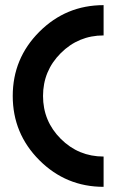

<svg xmlns="http://www.w3.org/2000/svg" viewBox="-20 -723 450 743"><path d="M380.9 -117.2V0Q235.4 0 132.3 -103Q29.3 -206.1 29.3 -351.6Q29.3 -497.1 132.3 -600.1Q235.4 -703.1 380.9 -703.1V-585.9Q283.7 -585.9 215.1 -517.3Q146.5 -448.7 146.5 -351.6Q146.5 -254.4 215.1 -185.8Q283.7 -117.2 380.9 -117.2Z"/></svg>

Font: Gerhaus
Style: Regular
Weight: 400
Designer: GGBotNet
Foundry: GGBotNet
Version: 1.01